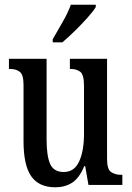

<svg xmlns="http://www.w3.org/2000/svg" viewBox="-20 -786 560 816"><path d="M215 10Q146 10 113 -36.5Q80 -83 80 -186V-425Q80 -468 64.5 -480.5Q49 -493 22 -493H18V-536H178V-193Q178 -124 193 -89.5Q208 -55 251 -55Q296 -55 316.5 -100Q337 -145 337 -217V-421Q337 -469 321 -481Q305 -493 280 -493H277V-536H435V-110Q435 -66 452.5 -54.5Q470 -43 495 -43H500V0H356L342 -80H338Q317 -29 286.5 -9.5Q256 10 215 10ZM204 -619Q225 -656 247 -694Q269 -732 281 -766H387V-756Q377 -739 352.5 -711.5Q328 -684 299 -655.5Q270 -627 245 -606H204Z"/></svg>

Font: Noto Serif Thai ExtraCondensed Medium
Style: Regular
Weight: 500
Width: 2
Designer: Monotype Design Team
Foundry: Monotype Imaging Inc.
Version: Version 2.002; ttfautohint (v1.8.4.7-5d5b)